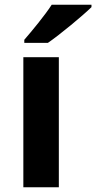

<svg xmlns="http://www.w3.org/2000/svg" viewBox="-20 -786 404 806"><path d="M364 -756V-766H197C168 -721 114 -656 82 -619V-606H181C232 -641 326 -719 364 -756ZM227 0V-546H78V0Z"/></svg>

Font: Noto Sans Bassa Vah
Style: Bold
Weight: 700
Designer: Monotype Design Team
Foundry: Monotype Imaging Inc.
Version: Version 2.002